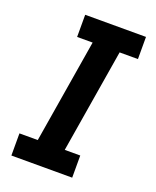

<svg xmlns="http://www.w3.org/2000/svg" viewBox="-138 -815 726 896"><g transform="rotate(20 225.0 -367.5)"><path d="M29 0V-110H120L205 -625H128V-735H430V-625H339L254 -110H331V0Z"/></g></svg>

Font: Iosevka Etoile Extrabold
Style: Italic
Weight: 800
Italic angle: -9°
Designer: Belleve Invis
Foundry: Belleve Invis
Version: Version 22.1.2; ttfautohint (v1.8.4)